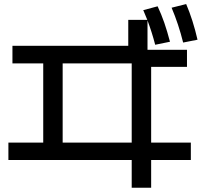

<svg xmlns="http://www.w3.org/2000/svg" viewBox="-20 -838 978 926"><path d="M615.2 -66.4H20.5V-150.4H188.5V-532.2H40V-617.2H598.6V-742.2H690.4Q677.7 -773.4 670.9 -789.1L740.2 -807.6Q758.3 -769 772.5 -728Q786.6 -687 799.8 -636.7L728.5 -622.1Q712.9 -682.1 691.4 -739.3V-597.7H881.8V-515.6H709V-150.4H900.4V-66.4H709V67.4H615.2ZM615.2 -150.4V-532.2H282.2V-150.4ZM807.6 -800.8 877.9 -818.4Q910.6 -742.2 932.6 -646.5L863.3 -632.8Q841.3 -721.2 807.6 -800.8Z"/></svg>

Font: Pretendard JP Medium
Style: Regular
Weight: 500
Designer: Base glyphs from Inter by Rasmus Andersson; Hangeul glyphs from Noto Sans CJK(Source Han Sans) by Jang Soo-young and Kan
Foundry: Kil Hyung-jin
Version: Version 1.309